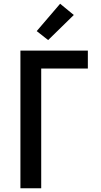

<svg xmlns="http://www.w3.org/2000/svg" viewBox="-20 -1005 540 1025"><path d="M89 0V-735H449V-639H200V0ZM237 -791 176 -839 301 -985 374 -925Z"/></svg>

Font: Iosevka
Style: Bold
Weight: 700
Monospace: yes
Designer: Belleve Invis
Foundry: Belleve Invis
Version: Version 32.5.0; ttfautohint (v1.8.4)